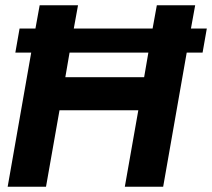

<svg xmlns="http://www.w3.org/2000/svg" viewBox="-20 -706 802 726"><path d="M9 0 98 -507H38L54 -598H114L130 -686H275L259 -598H557L573 -686H718L702 -598H762L746 -507H686L597 0H452L503 -289H205L154 0ZM227 -414H525L541 -507H243Z"/></svg>

Font: Archivo VF Beta
Style: Italic
Weight: 400
Italic angle: -10°
Designer: Hector Gatti
Foundry: Omnibus-Type
Version: Version 1.002